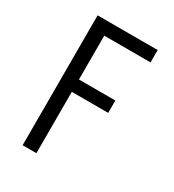

<svg xmlns="http://www.w3.org/2000/svg" viewBox="-178 -838 855 941"><g transform="rotate(30 250.0 -367.5)"><path d="M96 0V-735H436V-665H174V-417H380V-347H174V0Z"/></g></svg>

Font: Iosevka MaddieWtf
Style: Regular
Weight: 400
Monospace: yes
Designer: Belleve Invis
Foundry: Belleve Invis
Version: Version 31.3.0; ttfautohint (v1.8.3)